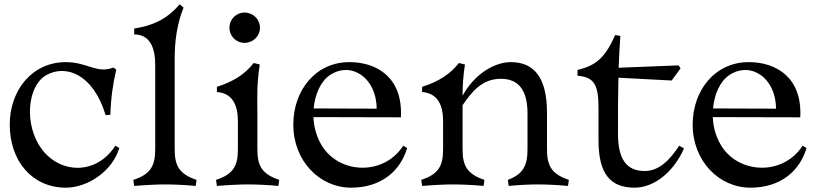

<svg xmlns="http://www.w3.org/2000/svg" viewBox="-20 -852 3761 887"><path d="M284 15C387 15 500 -63 531 -168L513 -179C426 -43 259 -48 173 -163C90 -274 105 -455 194 -505C283 -555 410 -512 468 -320L490 -322C492 -398 502 -467 517 -530L504 -540C426 -510 385 -565 284 -565C129 -565 25 -436 25 -276C25 -108 129 15 284 15Z M596 -21 600 7C661 2 711 0 743 0C775 0 835 2 884 7L888 -21C808 -48 787 -86 787 -162V-583C787 -659 797 -740 828 -817L810 -832C759 -773 703 -737 600 -720V-693C674 -693 697 -629 697 -553V-162C697 -86 676 -47 596 -21Z M1110 -654C1149 -654 1181 -685 1181 -724C1181 -763 1149 -794 1110 -794C1071 -794 1040 -763 1040 -724C1040 -685 1071 -654 1110 -654ZM978 -21 982 7C1043 2 1093 0 1125 0C1157 0 1217 2 1266 7L1270 -21C1190 -48 1169 -86 1169 -162V-330C1169 -396 1165 -456 1180 -554L1152 -561C1114 -512 1060 -475 982 -451V-427C1057 -421 1079 -362 1079 -293V-162C1079 -86 1058 -47 978 -21Z M1861 -168 1843 -179C1756 -44 1564 -48 1478 -163C1446 -206 1430 -259 1428 -311L1832 -310C1842 -494 1721 -565 1594 -565C1439 -565 1335 -436 1335 -276C1335 -108 1457 15 1602 15C1742 15 1830 -63 1861 -168ZM1429 -351C1435 -417 1462 -477 1504 -505C1603 -571 1720 -492 1720 -350Z M2326 -21 2330 7C2381 2 2431 0 2463 0C2495 0 2555 2 2604 7L2608 -21C2528 -48 2507 -86 2507 -162V-331C2507 -487 2452 -565 2340 -565C2264 -565 2172 -510 2117 -410C2117 -451 2119 -496 2128 -554L2100 -561C2062 -512 2008 -475 1930 -451V-427C2005 -421 2027 -362 2027 -293V-162C2027 -86 2006 -47 1926 -21L1930 7C1991 2 2041 0 2073 0C2105 0 2165 2 2214 7L2218 -21C2138 -48 2117 -86 2117 -162V-330V-366C2161 -430 2208 -488 2294 -488C2376 -488 2417 -435 2417 -327V-162C2417 -86 2396 -47 2326 -21Z M2912 15C2995 15 3087 -48 3140 -166L3118 -179C3074 -113 3026 -62 2958 -62C2876 -62 2835 -115 2835 -233C2835 -336 2835 -417 2837 -493L3083 -480L3124 -536L3115 -550L2838 -539C2840 -588 2842 -635 2846 -686L2822 -690C2777 -590 2738 -550 2648 -529V-502C2723 -496 2745 -463 2745 -354V-204C2745 -48 2800 15 2912 15Z M3706 -168 3688 -179C3601 -44 3409 -48 3323 -163C3291 -206 3275 -259 3273 -311L3677 -310C3687 -494 3566 -565 3439 -565C3284 -565 3180 -436 3180 -276C3180 -108 3302 15 3447 15C3587 15 3675 -63 3706 -168ZM3274 -351C3280 -417 3307 -477 3349 -505C3448 -571 3565 -492 3565 -350Z"/></svg>

Font: Basteleur Moonlight
Style: Regular
Weight: 300
Designer: Keussel
Foundry: Keussel Studio
Version: Version 1.300;Glyphs 3.2 (3192)